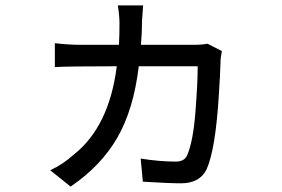

<svg xmlns="http://www.w3.org/2000/svg" viewBox="-20 -629 1040 707"><path d="M240 58 165 -2Q212 -24 252 -60Q382 -163 410 -385Q231 -385 182 -382V-470Q231 -464 276 -464H418Q420 -498 420 -542Q420 -570 414 -609H507L503 -553Q503 -510 499 -464H694Q724 -464 744 -468L797 -441Q792 -418 792 -399Q791 -359 786 -282Q774 -81 741 -6Q716 46 646 46Q602 46 506 40L498 -45Q568 -34 627 -34Q659 -34 669 -57Q691 -107 699.5 -215.5Q708 -324 708 -385H491Q472 -226 412 -122Q352 -18 240 58Z"/></svg>

Font: LXGW 975 Gothic SC
Style: Regular
Weight: 400
Version: Version 2.01;February 25, 2021